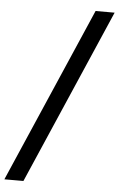

<svg xmlns="http://www.w3.org/2000/svg" viewBox="-102 -802 590 952"><g transform="rotate(5 193.5 -325.5)"><path d="M429.3 -761.4H334.5L-43.3 109.4H51.5Z"/></g></svg>

Font: Magic Ui Pro Medium
Style: Italic
Weight: 500
Italic angle: -9.39999°
Designer: Stefan Endress, Andreas Faust
Version: Version 1.000;FEAKit 1.0